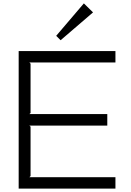

<svg xmlns="http://www.w3.org/2000/svg" viewBox="-20 -1111 770 1131"><path d="M660 -67V0H90V-810H660V-743H153L160 -736V-445L153 -439H612V-371H153L160 -365V-74L153 -67ZM474 -1091 528 -1038 337 -874 311 -900Z"/></svg>

Font: Sinkin Sans 300 Light
Style: Regular
Weight: 300
Designer: Keith Bates
Foundry: K-Type
Version: Sinkin Sans (version 1.0)  by Keith Bates   •   © 2014   www